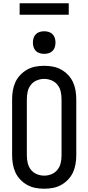

<svg xmlns="http://www.w3.org/2000/svg" viewBox="-20 -1145 540 1173"><path d="M250 8Q223 8 196.5 3Q170 -2 146.5 -15Q123 -28 104 -48Q85 -68 74 -92Q63 -116 58.5 -143Q54 -170 54 -196V-539Q54 -565 58.5 -592Q63 -619 74 -643Q85 -667 104 -687Q123 -707 146.5 -720Q170 -733 196.5 -738Q223 -743 250 -743Q277 -743 303.5 -738Q330 -733 353.5 -720Q377 -707 396 -687Q415 -667 426 -643Q437 -619 441.5 -592Q446 -565 446 -539V-196Q446 -170 441.5 -143Q437 -116 426 -92Q415 -68 396 -48Q377 -28 353.5 -15Q330 -2 303.5 3Q277 8 250 8ZM250 -72Q273 -72 295 -81Q317 -90 331.5 -108.5Q346 -127 351 -150Q356 -173 356 -196V-539Q356 -562 351 -585Q346 -608 331.5 -626.5Q317 -645 295 -654Q273 -663 250 -663Q227 -663 205 -654Q183 -645 168.5 -626.5Q154 -608 149 -585Q144 -562 144 -539V-196Q144 -173 149 -150Q154 -127 168.5 -108.5Q183 -90 205 -81Q227 -72 250 -72ZM250 -816Q236 -816 222.5 -820Q209 -824 199 -834Q189 -844 185 -857.5Q181 -871 181 -885Q181 -899 185 -912.5Q189 -926 199 -936Q209 -946 222.5 -950Q236 -954 250 -954Q264 -954 277.5 -950Q291 -946 301 -936Q311 -926 315 -912.5Q319 -899 319 -885Q319 -871 315 -857.5Q311 -844 301 -834Q291 -824 277.5 -820Q264 -816 250 -816ZM100 -1055V-1125H400V-1055Z"/></svg>

Font: Iosevka Medium
Style: Regular
Weight: 500
Monospace: yes
Designer: Belleve Invis
Foundry: Belleve Invis
Version: Version 32.5.0; ttfautohint (v1.8.4)